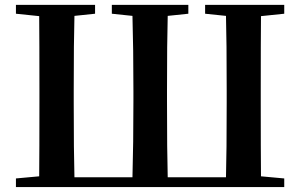

<svg xmlns="http://www.w3.org/2000/svg" viewBox="-20 -762 1223 782"><path d="M1137.7 -706.1 1043 -696.3Q1042 -597.7 1042 -394.5V-345.7Q1042 -143.6 1043 -43.9L1137.7 -35.2V0H44.9V-35.2L139.6 -43.9Q140.6 -143.6 140.6 -345.7V-394.5Q140.6 -597.7 139.6 -696.3L44.9 -706.1V-742.2H367.2V-706.1L283.2 -697.3Q280.3 -597.7 280.3 -393.6V-345.7Q280.3 -139.6 283.2 -40H519.5Q523.4 -173.8 523.4 -352.5V-391.6Q523.4 -565.4 519.5 -697.3L435.5 -706.1V-742.2H747.1V-706.1L663.1 -697.3Q660.2 -596.7 660.2 -391.6V-352.5Q660.2 -140.6 663.1 -40H900.4Q903.3 -139.6 903.3 -345.7V-393.6Q903.3 -597.7 900.4 -697.3L815.4 -706.1V-742.2H1137.7Z"/></svg>

Font: GenYoMin TW TTF Bold
Style: Regular
Weight: 700
Version: Version 1.300